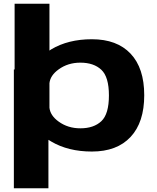

<svg xmlns="http://www.w3.org/2000/svg" viewBox="-20 -805 837 1025"><path d="M54 200V-434H58V-785H244V-535Q248.5 -538 253.5 -541.5Q344 -595.5 470.5 -595.5Q604.5 -595.5 677.2 -518.5Q750 -441.5 750 -296.5Q750 -152 677.2 -74Q604.5 4 470.5 4Q344 4 253.5 -49.5Q246 -54 239 -58.5L238.5 -55.5V200ZM244 -361V-230Q248.5 -188 293 -156Q342.5 -120 409 -120Q480.5 -120 521 -158Q561.5 -196 561.5 -295.5Q561.5 -394.5 521 -432.5Q480.5 -470.5 409 -470.5Q342.5 -470.5 293 -434.5Q248.5 -402.5 244 -361Z"/></svg>

Font: Anybody ExtraExpanded Regular
Style: Bold
Weight: 700
Width: 8
Designer: Tyler Finck
Foundry: Etcetera Type Company
Version: Version 1.010; ttfautohint (v1.8.3) -l 8 -r 50 -G 200 -x 14 